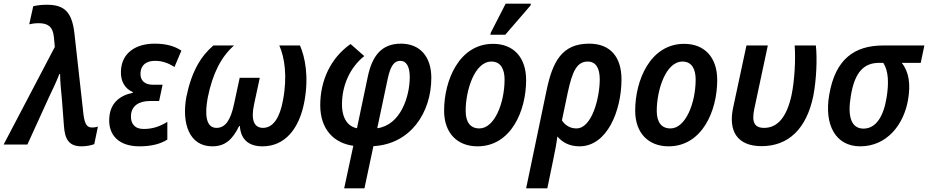

<svg xmlns="http://www.w3.org/2000/svg" viewBox="-68 -791 5080 1051"><path d="M379 10C402 10 431 5 448 -2L468 -98C459 -95 449 -93 436 -93C411 -93 396 -107 389 -164L339 -612C325 -728 282 -766 185 -765C156 -765 132 -761 114 -757L92 -658C105 -661 123 -664 143 -664C191 -664 221 -648 227 -589L232 -534L-48 0H82L200 -259C221 -303 241 -344 257 -386H261C261 -344 267 -289 271 -246L282 -102C287 -26 311 10 379 10Z M695 10C758 10 809 -2 848 -27V-124C809 -100 770 -85 718 -85C669 -85 646 -115 649 -160C652 -212 693 -238 752 -238H803L822 -327H770C721 -327 699 -353 701 -391C703 -436 734 -458 781 -458C822 -458 857 -444 887 -424L925 -514C885 -540 839 -552 778 -552C676 -552 598 -502 594 -403C591 -345 617 -305 659 -287V-283C586 -268 534 -226 530 -142C525 -51 583 10 695 10Z M1094 10C1163 10 1204 -25 1241 -101H1245C1250 -25 1296 10 1369 10C1491 10 1570 -85 1598 -234C1624 -374 1601 -481 1574 -542H1461C1490 -476 1506 -373 1481 -242C1464 -148 1428 -91 1371 -91C1323 -92 1304 -133 1323 -221L1354 -365H1244L1213 -221C1195 -136 1167 -91 1117 -91C1059 -91 1052 -164 1069 -256C1096 -390 1143 -480 1213 -542H1100C1032 -484 981 -401 952 -260C926 -115 968 10 1094 10Z M1816 240H1927L1976 9C2179 -2 2293 -174 2293 -365C2293 -483 2229 -552 2127 -552C2020 -552 1969 -485 1945 -370L1886 -89C1839 -98 1804 -139 1804 -220C1804 -325 1849 -423 1926 -484L1851 -550C1741 -473 1685 -349 1685 -215C1685 -80 1763 -7 1866 7ZM1997 -89 2055 -363C2070 -430 2089 -458 2124 -458C2155 -458 2175 -428 2175 -370C2175 -261 2124 -106 1997 -89Z M2616 -601H2698L2836 -761L2838 -771H2700L2619 -613ZM2546 10C2728 10 2812 -182 2812 -353C2812 -477 2743 -551 2631 -551C2446 -551 2363 -352 2363 -185C2363 -64 2434 10 2546 10ZM2556 -88C2507 -88 2481 -122 2481 -184C2481 -295 2529 -454 2622 -454C2674 -454 2694 -411 2694 -356C2694 -227 2639 -88 2556 -88Z M2924 -297 2812 240H2928L2961 80C2970 37 2978 -3 2983 -44C3010 -12 3049 10 3104 10C3257 10 3334 -188 3334 -356C3334 -477 3275 -552 3157 -552C3008 -552 2957 -454 2924 -297ZM3087 -88C3052 -88 3025 -106 3008 -132L3040 -285C3065 -401 3090 -454 3149 -454C3194 -454 3215 -418 3215 -356C3215 -260 3174 -88 3087 -88Z M3592 10C3774 10 3858 -182 3858 -353C3858 -477 3789 -551 3677 -551C3492 -551 3409 -352 3409 -185C3409 -64 3480 10 3592 10ZM3602 -88C3553 -88 3527 -122 3527 -184C3527 -295 3575 -454 3668 -454C3720 -454 3740 -411 3740 -356C3740 -227 3685 -88 3602 -88Z M4101 9C4248 9 4347 -86 4384 -266C4401 -353 4406 -471 4398 -542H4282C4288 -463 4281 -347 4265 -271C4239 -150 4188 -91 4115 -91C4061 -91 4046 -123 4061 -195L4135 -542H4018L3945 -201C3918 -74 3967 9 4101 9Z M4641 10C4786 10 4880 -108 4903 -247C4917 -329 4908 -398 4868 -447H4972L4992 -542H4766C4611 -542 4504 -469 4471 -271C4443 -107 4506 10 4641 10ZM4659 -87C4590 -87 4571 -156 4589 -263C4610 -398 4662 -447 4745 -447H4767C4796 -403 4798 -335 4785 -256C4769 -156 4728 -87 4659 -87Z"/></svg>

Font: Noto Sans SemiCondensed SemiBold
Style: Italic
Weight: 600
Width: 4
Italic angle: -12°
Designer: Monotype Design Team
Foundry: Monotype Imaging Inc.
Version: Version 2.013